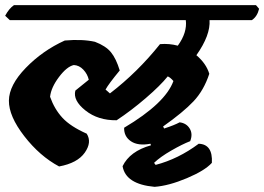

<svg xmlns="http://www.w3.org/2000/svg" viewBox="-40 -645 1024 744"><path d="M952 -625 964 -611Q957 -581 936 -567H772Q776 -509 721 -431Q759 -399 771 -359Q750 -295 710 -252.5Q670 -210 592 -155L596 -147Q636 -160 656 -171Q682 -168 695 -147Q708 -126 697 -98Q666 -86 623.5 -61.5Q581 -37 557 -14L563 -6Q651 -29 730 -88Q785 -86 781 -14Q754 16 684 45.5Q614 75 559 79Q447 69 435 -1Q463 -59 545 -82L543 -88Q495 -79 467.5 -97.5Q440 -116 441 -150Q601 -245 632 -331Q620 -345 610 -349Q581 -313 524.5 -264.5Q468 -216 412 -179Q340 -178 291 -217Q242 -256 252 -294Q263 -303 304 -336Q299 -358 283 -375Q267 -392 246 -393Q219 -387 188.5 -346.5Q158 -306 154 -270Q171 -222 202 -188.5Q233 -155 296 -127Q317 -94 288.5 -53.5Q260 -13 189 0Q114 -40 54 -117.5Q-6 -195 -5.5 -255Q-5 -315 60 -382Q125 -449 211 -488Q279 -494 328 -483Q370 -467 390 -442.5Q410 -418 424 -372Q381 -320 369 -298L386 -283Q493 -365 580 -474Q616 -477 649 -468Q686 -519 680 -567H-2L-20 -584Q-5 -612 14 -625Z"/></svg>

Font: Tillana
Style: Bold
Weight: 700
Designer: Lipi Raval (Devanagari, Latin), Jonny Pinhorn (Latin)
Foundry: Indian Type Foundry
Version: Version 2.002;PS 1.0;hotconv 1.0.79;makeotf.lib2.5.61930; tt